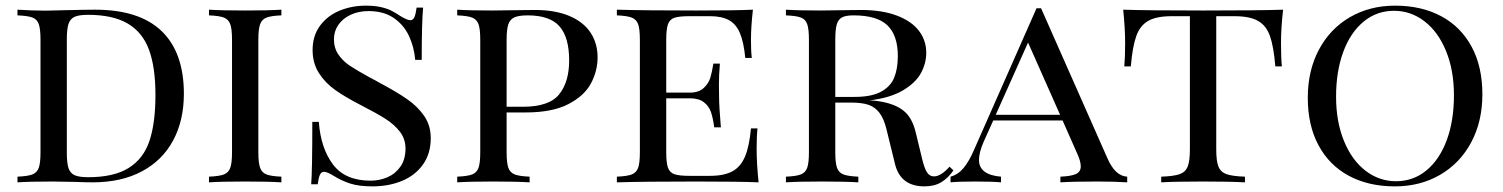

<svg xmlns="http://www.w3.org/2000/svg" viewBox="-20 -642 5293 676"><path d="M627.4 -312Q627.4 -217.8 589.6 -147.5Q551.8 -77.1 479.5 -38.6Q407.2 0 305.7 0Q282.2 0 247.1 -1.5Q163.6 -2.9 165.5 -2.9Q83.5 -2.9 41.5 0V-20Q77.6 -21.5 94 -27.8Q110.4 -34.2 116.5 -51.3Q122.6 -68.4 122.6 -106V-502Q122.6 -540 116.5 -557.1Q110.4 -574.2 94.2 -580.3Q78.1 -586.4 41.5 -587.9V-607.9Q95.2 -604.5 139.2 -604.5L163.6 -605L204.6 -606Q282.7 -607.9 314.5 -607.9Q470.7 -607.9 549.1 -532.5Q627.4 -457 627.4 -312ZM215.3 -503.9V-104Q215.3 -67.9 221.2 -50Q227.1 -32.2 242.9 -25.1Q258.8 -18.1 290.5 -18.1Q381.3 -18.1 433.3 -50.8Q485.4 -83.5 506.3 -146.2Q527.3 -209 527.3 -308.1Q527.3 -405.3 504.6 -466.8Q481.9 -528.3 429.7 -559.1Q377.4 -589.8 289.6 -589.8Q258.3 -589.8 242.7 -582.8Q227.1 -575.7 221.2 -557.9Q215.3 -540 215.3 -503.9Z M889.6 -502V-106Q889.6 -68.4 895.8 -51.3Q901.9 -34.2 918.2 -27.8Q934.6 -21.5 970.7 -20V0Q924.8 -2.9 843.8 -2.9Q757.8 -2.9 715.8 0V-20Q752 -21.5 768.3 -27.8Q784.7 -34.2 790.8 -51.3Q796.9 -68.4 796.9 -106V-502Q796.9 -539.6 790.8 -556.6Q784.7 -573.7 768.3 -580.1Q752 -586.4 715.8 -587.9V-607.9Q757.3 -605 843.8 -605Q924.8 -605 970.7 -607.9V-587.9Q934.6 -586.4 918.2 -580.1Q901.9 -573.7 895.8 -556.6Q889.6 -539.6 889.6 -502Z M1390.6 -585Q1414.1 -570.8 1424.8 -570.8Q1434.1 -570.8 1439 -581.5Q1443.8 -592.3 1446.8 -615.2H1469.7Q1464.8 -563 1464.8 -431.2H1441.9Q1438 -477.1 1419.7 -515.9Q1401.4 -554.7 1366 -578.9Q1330.6 -603 1277.8 -603Q1242.7 -603 1214.8 -590.1Q1187 -577.1 1171.4 -554.7Q1155.8 -532.2 1155.8 -503.9Q1155.8 -472.7 1171.4 -450Q1187 -427.2 1211.4 -410.9Q1235.8 -394.5 1281.2 -369.6Q1303.2 -358.4 1313.5 -352.1Q1375.5 -319.3 1413.3 -293Q1451.2 -266.6 1473.9 -233.2Q1496.6 -199.7 1496.6 -155.8Q1496.6 -101.1 1469.2 -62.7Q1441.9 -24.4 1395.3 -5.1Q1348.6 14.2 1291.5 14.2Q1243.7 14.2 1212.9 4.2Q1182.1 -5.9 1154.8 -22.9Q1132.3 -37.1 1120.6 -37.1Q1111.3 -37.1 1106.4 -26.6Q1101.6 -16.1 1098.6 6.8H1075.7Q1079.6 -42 1079.6 -212.9H1102.5Q1109.4 -120.1 1152.3 -63Q1195.3 -5.9 1284.7 -5.9Q1316.4 -5.9 1344.5 -18.1Q1372.6 -30.3 1390.1 -55.7Q1407.7 -81.1 1407.7 -119.1Q1407.7 -152.3 1388.4 -177.7Q1369.1 -203.1 1337.4 -223.4Q1305.7 -243.7 1248.5 -272.9Q1195.3 -300.3 1159.9 -325.4Q1124.5 -350.6 1102.5 -385.3Q1080.6 -419.9 1080.6 -465.8Q1080.6 -515.6 1106.4 -551Q1132.3 -586.4 1175 -604.2Q1217.8 -622.1 1268.6 -622.1Q1299.3 -622.1 1321.5 -616.9Q1343.8 -611.8 1358.4 -604.2Q1373 -596.7 1390.6 -585Z M1763.7 -106Q1763.7 -68.4 1769.8 -51.3Q1775.9 -34.2 1792.2 -27.8Q1808.6 -21.5 1844.7 -20V0Q1798.8 -2.9 1717.8 -2.9Q1631.8 -2.9 1589.8 0V-20Q1626 -21.5 1642.3 -27.8Q1658.7 -34.2 1664.8 -51.3Q1670.9 -68.4 1670.9 -106V-502Q1670.9 -539.6 1664.8 -556.6Q1658.7 -573.7 1642.3 -580.1Q1626 -586.4 1589.8 -587.9V-607.9Q1631.3 -605 1711.9 -605Q1729.5 -605 1820.3 -606.4L1862.8 -606.9Q1934.6 -606.9 1984.4 -585.9Q2034.2 -564.9 2059.1 -527.3Q2084 -489.7 2084 -439.9Q2084 -392.1 2060.5 -348.1Q2037.1 -304.2 1980.5 -275.1Q1923.8 -246.1 1831.1 -246.1H1763.7ZM1763.7 -502V-266.1H1820.8Q1913.6 -266.1 1948.7 -309.8Q1983.9 -353.5 1983.9 -429.2Q1983.9 -510.3 1950 -549.1Q1916 -587.9 1837.9 -587.9Q1806.6 -587.9 1791 -580.8Q1775.4 -573.7 1769.5 -555.7Q1763.7 -537.6 1763.7 -502Z M2650.9 0Q2585.9 -2.9 2431.6 -2.9Q2247.1 -2.9 2151.9 0V-20Q2188 -21.5 2204.3 -27.8Q2220.7 -34.2 2226.8 -51.3Q2232.9 -68.4 2232.9 -106V-502Q2232.9 -539.6 2226.8 -556.6Q2220.7 -573.7 2204.3 -580.1Q2188 -586.4 2151.9 -587.9V-607.9Q2247.1 -605 2431.6 -605Q2571.8 -605 2630.9 -607.9Q2624 -547.9 2624 -500Q2624 -460.9 2627 -438H2604Q2598.6 -493.7 2585.2 -525.4Q2571.8 -557.1 2546.6 -571Q2521.5 -585 2480 -585H2406.7Q2370.6 -585 2354.2 -579.3Q2337.9 -573.7 2331.8 -556.6Q2325.7 -539.6 2325.7 -502V-315.9H2408.7Q2440.4 -315.9 2457.8 -332.3Q2475.1 -348.6 2481 -368.4Q2486.8 -388.2 2491.7 -418H2514.6Q2511.2 -378.9 2511.2 -343.8L2511.7 -306.2Q2511.7 -266.1 2518.1 -193.8H2494.6Q2490.7 -224.6 2483.6 -246.1Q2476.6 -267.6 2458.7 -281.7Q2440.9 -295.9 2408.7 -295.9H2325.7V-106Q2325.7 -68.4 2331.8 -51.5Q2337.9 -34.7 2354.2 -28.8Q2370.6 -22.9 2406.7 -22.9H2480Q2529.3 -22.9 2558.6 -38.8Q2587.9 -54.7 2603 -90.6Q2618.2 -126.5 2624 -189.9H2647Q2644 -163.1 2644 -118.2Q2644 -65.4 2650.9 0Z M3234.9 14.2Q3151.9 14.2 3131.8 -62L3101.1 -187Q3091.8 -225.1 3075.9 -245.4Q3060.1 -265.6 3037.1 -273.2Q3014.2 -280.8 2978 -280.8H2920.9V-106Q2920.9 -68.4 2927 -51.3Q2933.1 -34.2 2949.5 -27.8Q2965.8 -21.5 3002 -20V0Q2955.6 -2.9 2875 -2.9Q2788.6 -2.9 2747.1 0V-20Q2783.2 -21.5 2799.6 -27.8Q2815.9 -34.2 2822 -51.3Q2828.1 -68.4 2828.1 -106V-502Q2828.1 -540 2822 -557.1Q2815.9 -574.2 2799.8 -580.3Q2783.7 -586.4 2747.1 -587.9V-607.9Q2788.6 -605 2869.1 -605Q2886.2 -605 2971.2 -606.4L3010.3 -606.9Q3085 -606.9 3137 -587.4Q3189 -567.9 3215.1 -533.9Q3241.2 -500 3241.2 -456.1Q3241.2 -419.4 3222.7 -385Q3204.1 -350.6 3159.4 -324Q3114.7 -297.4 3042 -288.6Q3059.1 -288.1 3076.2 -285.2Q3129.4 -276.9 3160.4 -252.9Q3191.4 -229 3204.1 -175.8L3226.1 -85Q3234.4 -49.8 3243.7 -35.4Q3252.9 -21 3268.1 -21Q3293 -21 3323.2 -55.2L3336.9 -42Q3317.9 -14.6 3293.7 -0.2Q3269.5 14.2 3234.9 14.2ZM2920.9 -502V-300.8H2988.3Q3048.3 -300.8 3082 -319.1Q3115.7 -337.4 3128.4 -368.9Q3141.1 -400.4 3141.1 -444.8Q3141.1 -517.1 3104.7 -552.5Q3068.4 -587.9 2984.9 -587.9Q2958 -587.9 2944.6 -580.8Q2931.2 -573.7 2926 -555.7Q2920.9 -537.6 2920.9 -502Z M3948.7 -20V0Q3907.7 -2.9 3841.8 -2.9Q3755.9 -2.9 3713.4 0V-20Q3751 -21.5 3768.1 -29.3Q3785.2 -37.1 3785.2 -56.6Q3785.2 -74.7 3771.5 -104L3721.2 -217.8H3477.1L3443.4 -143.1Q3426.8 -104.5 3426.8 -79.1Q3426.8 -26.4 3504.4 -20V0Q3474.6 -2.9 3413.6 -2.9Q3352.5 -2.9 3326.7 0V-20Q3353 -26.9 3372.6 -50.5Q3392.1 -74.2 3408.7 -112.8L3629.4 -612.8H3645.5L3879.4 -84Q3906.7 -22 3948.7 -20ZM3599.6 -492.2 3485.8 -237.8H3712.4Z M4490.2 -490.2Q4490.2 -438.5 4493.2 -408.2H4470.2Q4464.4 -478 4451.4 -514.9Q4438.5 -551.8 4409.4 -568.4Q4380.4 -585 4326.2 -585H4262.2V-116.2Q4262.2 -74.7 4270 -55.4Q4277.8 -36.1 4298.3 -28.8Q4318.8 -21.5 4363.3 -20V0Q4311.5 -2.9 4216.3 -2.9Q4116.7 -2.9 4068.4 0V-20Q4112.8 -21.5 4133.3 -28.8Q4153.8 -36.1 4161.6 -55.4Q4169.4 -74.7 4169.4 -116.2V-585H4105.5Q4051.3 -585 4022.5 -568.4Q3993.7 -551.8 3980.5 -514.6Q3967.3 -477.5 3961.4 -408.2H3938.5Q3941.4 -439.9 3941.4 -490.2Q3941.4 -542.5 3934.6 -607.9Q4017.6 -605 4216.3 -605Q4414.6 -605 4497.6 -607.9Q4490.2 -543.9 4490.2 -490.2Z M5199.2 -310.1Q5199.2 -214.4 5159.9 -140.9Q5120.6 -67.4 5050.5 -26.6Q4980.5 14.2 4891.1 14.2Q4798.8 14.2 4729.7 -22.7Q4660.6 -59.6 4622.6 -129.9Q4584.5 -200.2 4584.5 -297.9Q4584.5 -393.6 4623.8 -467.3Q4663.1 -541 4732.9 -581.5Q4802.7 -622.1 4892.1 -622.1Q4984.4 -622.1 5053.7 -585.2Q5123 -548.3 5161.1 -478Q5199.2 -407.7 5199.2 -310.1ZM4684.1 -301.8Q4684.1 -212.9 4712.2 -145Q4740.2 -77.1 4788.3 -40.5Q4836.4 -3.9 4895 -3.9Q4956.1 -3.9 5002.4 -42.2Q5048.8 -80.6 5074 -149.2Q5099.1 -217.8 5099.1 -306.2Q5099.1 -395 5071 -462.9Q5043 -530.8 4994.9 -567.4Q4946.8 -604 4888.2 -604Q4827.1 -604 4780.8 -565.7Q4734.4 -527.3 4709.2 -458.7Q4684.1 -390.1 4684.1 -301.8Z"/></svg>

Font: TypoPRO Playfair Display SC
Style: Regular
Weight: 400
Designer: Claus Eggers Sørensen
Foundry: Claus Eggers Sørensen
Version: Version 1.004;PS 001.004;hotconv 1.0.70;makeotf.lib2.5.58329